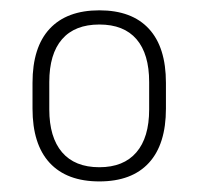

<svg xmlns="http://www.w3.org/2000/svg" viewBox="-20 -667 384 372"><path d="M172.5 -315.5Q109.5 -315.5 76.2 -351.5Q43 -387.5 43 -456.5V-506.5Q43 -575.5 76.2 -611.2Q109.5 -647 172.5 -647Q235.5 -647 268.5 -611.2Q301.5 -575.5 301.5 -506.5V-456.5Q301.5 -387.5 268.5 -351.5Q235.5 -315.5 172.5 -315.5ZM172.5 -343Q219.5 -343 244.2 -371.8Q269 -400.5 269 -455V-508Q269 -562.5 244.5 -591Q220 -619.5 172.5 -619.5Q125 -619.5 100.2 -591Q75.5 -562.5 75.5 -508V-455Q75.5 -401 100.2 -372Q125 -343 172.5 -343Z"/></svg>

Font: Anek Odia ExtraLight
Style: Regular
Weight: 250
Designer: Yesha Goshar & Mahesh Sahu (Odia), Yesha Goshar (Latin)
Foundry: Ek Type
Version: Version 1.003